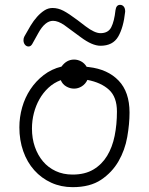

<svg xmlns="http://www.w3.org/2000/svg" viewBox="-20 -777 615 793"><path d="M338 -501 347 -500Q425 -491 470 -444Q515 -397 515 -312Q515 -265 505.5 -211Q496 -157 469.5 -111Q443 -65 397.5 -34.5Q352 -4 280 -4Q232 -4 191.5 -22.5Q151 -41 121.5 -74Q92 -107 76 -152.5Q60 -198 60 -251Q60 -293 71.5 -333.5Q83 -374 105.5 -408Q128 -442 160.5 -467Q193 -492 234 -502Q255 -531 286 -531Q301 -531 315 -523.5Q329 -516 338 -501ZM231 -446Q202 -435 180 -414.5Q158 -394 143 -367.5Q128 -341 120 -310Q112 -279 112 -246Q112 -205 124 -170.5Q136 -136 157.5 -110.5Q179 -85 210 -70.5Q241 -56 280 -56Q331 -56 366 -77Q401 -98 422.5 -133.5Q444 -169 453.5 -216Q463 -263 463 -316Q463 -376 430.5 -406Q398 -436 341 -447Q333 -430 318 -420.5Q303 -411 286 -411Q269 -411 253.5 -420Q238 -429 231 -446ZM81 -627Q93 -649 106 -670.5Q119 -692 133.5 -708Q148 -724 163.5 -734Q179 -744 197 -744Q220 -744 242 -732.5Q264 -721 300 -694L334 -668Q371 -640 395 -640Q427 -640 439.5 -664.5Q452 -689 457 -735Q460 -757 476 -757Q485 -757 491 -750Q497 -743 497 -729Q490 -663 468 -625.5Q446 -588 395 -588Q361 -588 314 -623L246 -673Q220 -691 199 -691Q166 -691 138 -640L113 -595Q107 -585 98 -585Q89 -585 83 -592.5Q77 -600 77 -611Q77 -620 81 -627Z"/></svg>

Font: Nelagoney
Style: Regular
Weight: 400
Designer: Kanati
Foundry: Kanati and Michael Everson
Version: Version 2.000